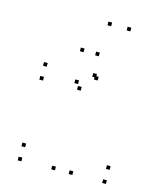

<svg xmlns="http://www.w3.org/2000/svg" viewBox="-121 -907 862 1007"><g transform="rotate(15 310.0 -403.0)"><path d="M367.3 -503V-523H347.3V-503ZM355 -514.8V-534.8H335V-514.8ZM90.5 -503.7V-523.7H70.5V-503.7ZM90.5 -428.5V-448.5H70.5V-428.5ZM295.2 -428.5V-448.5H275.2V-428.5ZM272.7 -458.3V-478.3H252.7V-458.3ZM272.7 10V-10H252.7V10ZM367.3 10V-10H347.3V10ZM549.3 10V-10H529.3V10ZM549.3 -66.5V-86.5H529.3V-66.5ZM90.5 -66.5V-86.5H70.5V-66.5ZM90.5 10V-10H70.5V10ZM362 -796.2V-816.2H342V-796.2ZM466.2 -796.2V-816.2H446.2V-796.2ZM340.3 -627.2V-647.2H320.3V-627.2ZM257.5 -627.2V-647.2H237.5V-627.2Z"/></g></svg>

Font: Monaspace Neon Dots Var
Style: Regular
Weight: 400
Designer: Riley Cran and the Lettermatic Team
Version: Version 1.100 (Monaspace Neon Dots)